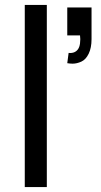

<svg xmlns="http://www.w3.org/2000/svg" viewBox="-20 -755 407 775"><path d="M80 0V-735H169V0ZM257 -541.5Q260 -541 263 -541Q276.5 -541 286 -547.5Q295.5 -554 299.8 -566Q304 -578 304 -595Q304 -596.5 304 -598.5Q303.5 -602 303.5 -605.2Q303.5 -608.5 303 -612H251.5V-725H349.5V-597Q349.5 -562 338 -538.2Q326.5 -514.5 308.2 -506.2Q290 -498 273 -498Q263 -498 251.5 -500Z"/></svg>

Font: Vela Sans Med
Style: Regular
Weight: 500
Designer: Principal design: Mikhail Sharanda - project Manrope.
Design modification: Ravid Balaliev
Foundry: Mikhail Sharanda
Version: Version 1.001